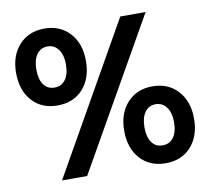

<svg xmlns="http://www.w3.org/2000/svg" viewBox="-79 -794 971 888"><g transform="rotate(-10 407.0 -350.5)"><path d="M184 -345Q109 -345 64.5 -394.5Q20 -444 20 -526Q20 -607 65 -656.5Q110 -706 184 -706Q258 -706 303 -656.5Q348 -607 348 -526Q348 -444 303.5 -394.5Q259 -345 184 -345ZM184 -429Q217 -429 235.5 -454.5Q254 -480 254 -526Q254 -570 235 -596Q216 -622 184 -622Q152 -622 133.5 -596Q115 -570 115 -526Q115 -480 133 -454.5Q151 -429 184 -429ZM143 0 540 -700H659L261 0ZM630 5Q555 5 510.5 -44.5Q466 -94 466 -176Q466 -257 511 -306.5Q556 -356 630 -356Q704 -356 749 -306.5Q794 -257 794 -176Q794 -94 749.5 -44.5Q705 5 630 5ZM630 -79Q663 -79 681.5 -104.5Q700 -130 700 -176Q700 -220 681 -246Q662 -272 630 -272Q598 -272 579.5 -246Q561 -220 561 -176Q561 -130 579 -104.5Q597 -79 630 -79Z"/></g></svg>

Font: Red Hat Display Black
Style: Regular
Weight: 900
Designer: Pentagram, MCKL
Foundry: Pentagram, MCKL
Version: Version 1.023; ttfautohint (v1.8.3)